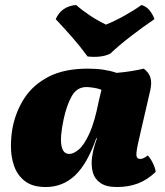

<svg xmlns="http://www.w3.org/2000/svg" viewBox="-20 -743 665 772"><path d="M558 -467Q579 -451 585 -430.5Q591 -410 584 -379L539 -184Q527 -133 528.5 -118.5Q530 -104 543 -104Q550 -104 557 -107Q564 -110 574 -118Q584 -108 594 -88.5Q604 -69 606 -52Q573 -20 535 -5.5Q497 9 450 9Q407 9 383.5 -7.5Q360 -24 353 -51Q346 -78 350 -110Q353 -130 357 -146Q361 -162 370 -187H367Q331 -84 281.5 -37.5Q232 9 164 9Q111 9 80.5 -14.5Q50 -38 37 -75Q24 -112 24 -154Q24 -196 31 -232Q44 -296 78.5 -349Q113 -402 175.5 -434.5Q238 -467 334 -467Q369 -467 397.5 -462.5Q426 -458 449 -450Q508 -455 558 -467ZM236 -264Q206 -124 259 -124Q276 -124 297.5 -142.5Q319 -161 340 -207.5Q361 -254 377 -336L388 -382Q376 -387 357.5 -390Q339 -393 328 -393Q289 -393 268.5 -356.5Q248 -320 236 -264ZM332 -516Q303 -556 269.5 -594Q236 -632 204 -666Q215 -691 235 -705.5Q255 -720 286 -723Q311 -701 342 -680.5Q373 -660 406 -644Q441 -658 480.5 -680Q520 -702 549 -723Q569 -717 582 -700.5Q595 -684 601 -666Q555 -635 507 -598Q459 -561 423 -527Q404 -518 380.5 -515.5Q357 -513 332 -516Z"/></svg>

Font: Vollkorn Black
Style: Italic
Weight: 900
Italic angle: -11°
Designer: Friedrich Althausen
Foundry: Friedrich Althausen
Version: Version 5.000; ttfautohint (v1.8.3)